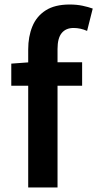

<svg xmlns="http://www.w3.org/2000/svg" viewBox="-20 -831 431 851"><path d="M105 0V-612Q105 -669 123.5 -714Q142 -759 182.5 -785Q223 -811 289 -811Q320 -811 346 -805.5Q372 -800 391 -793L366 -694Q337 -707 306 -707Q272 -707 253.5 -684.5Q235 -662 235 -614V0ZM30 -451V-549L112 -555H344V-451Z"/></svg>

Font: Noto Sans KR Thin SemiBold
Style: Regular
Weight: 600
Version: Version 2.004-H2;hotconv 1.0.118;makeotfexe 2.5.65603